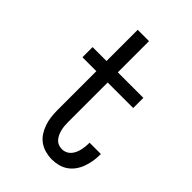

<svg xmlns="http://www.w3.org/2000/svg" viewBox="-218 -831 936 936"><g transform="rotate(45 250.0 -363.5)"><path d="M316 8Q294 8 271.5 2Q249 -4 230.5 -17Q212 -30 199.5 -49Q187 -68 179.5 -89.5Q172 -111 169 -133.5Q166 -156 166 -179V-450H70V-520H166V-735H244V-520H420V-450H244V-179Q244 -166 245 -153Q246 -140 249 -127.5Q252 -115 257 -103.5Q262 -92 270.5 -82Q279 -72 291 -67Q303 -62 316 -62Q329 -62 340.5 -67Q352 -72 360.5 -81Q369 -90 374.5 -101.5Q380 -113 383 -125Q386 -137 387.5 -149.5Q389 -162 389 -174V-180H467V-171Q467 -149 463 -127Q459 -105 451.5 -84.5Q444 -64 431 -46Q418 -28 400 -15.5Q382 -3 360 2.5Q338 8 316 8Z"/></g></svg>

Font: Iosevka Term
Style: Regular
Weight: 400
Monospace: yes
Designer: Belleve Invis
Foundry: Belleve Invis
Version: Version 30.0.1